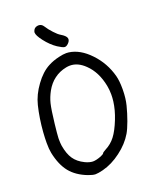

<svg xmlns="http://www.w3.org/2000/svg" viewBox="-163 -993 872 1083"><g transform="rotate(-20 273.0 -451.5)"><path d="M323.7 -746.6Q311 -733.9 299.8 -735.4Q288.6 -736.8 261.2 -754.4Q226.6 -777.3 195.8 -817.4Q168.9 -852.5 168.9 -870.1Q168.9 -872.6 169.4 -874.5Q175.3 -897.5 197.3 -900.4Q200.7 -900.9 203.6 -900.9Q221.7 -900.9 232.4 -883.8Q247.1 -860.4 267.6 -838.9Q287.6 -816.9 303.7 -807.6Q330.1 -792 335 -777.3Q335.9 -773.9 335.9 -770.5Q335.9 -758.8 323.7 -746.6ZM280.3 -85.9Q288.1 -89.4 293.9 -92.8Q299.3 -96.7 299.3 -98.1Q299.3 -100.1 305.7 -104.5Q311.5 -108.9 320.3 -113.3Q355.5 -131.3 379.4 -162.6Q403.3 -193.8 426.3 -251.5Q447.3 -304.2 453.6 -354Q456.1 -374.5 456.1 -394.5Q456.1 -421.9 451.2 -447.3Q434.1 -535.2 381.3 -585.9Q339.4 -627 292.5 -627Q280.8 -627 268.6 -624.5Q227.1 -616.2 196.3 -592.8Q165 -569.8 143.6 -531.2Q125.5 -498 117.2 -464.4Q108.9 -430.2 99.6 -348.6Q92.8 -288.6 91.8 -264.6Q91.8 -259.3 91.8 -253.9Q91.8 -235.4 94.2 -218.3Q103 -166.5 123.5 -136.7Q144 -106.4 184.1 -86.9Q209.5 -74.7 230 -74.2Q250.5 -74.2 280.3 -85.9ZM176.8 -11.7Q111.8 -36.6 76.2 -80.6Q40.5 -125 24.9 -200.2Q20 -224.1 20 -262.2Q20 -289.6 22.5 -325.2Q28.8 -408.2 46.4 -479.5Q60.5 -537.1 100.1 -591.3Q139.6 -646 185.5 -669.9Q214.8 -685.5 251 -693.8Q252 -694.3 253.4 -694.3Q277.8 -700.2 296.9 -700.2Q304.7 -700.2 311.5 -699.2Q377.4 -690.4 436.5 -627.9Q495.6 -565.9 518.1 -481.9Q526.4 -450.2 526.4 -403.8Q526.4 -403.8 526.4 -396.5Q525.9 -345.2 515.6 -305.2Q504.9 -263.2 489.7 -221.2Q474.1 -178.7 460.9 -156.2Q430.7 -105 376.5 -64.5Q322.3 -23.4 264.6 -8.8Q235.4 -1.5 219.7 -1.5Q218.8 -1.5 217.8 -1.5Q202.6 -2 176.8 -11.7Z"/></g></svg>

Font: Casuwalt
Style: Regular
Weight: 400
Designer: Walter E Stewart
Version: 0.1